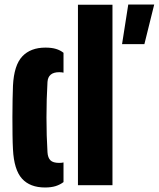

<svg xmlns="http://www.w3.org/2000/svg" viewBox="-20 -821 704 851"><path d="M325.5 0V-800H478.5V0ZM37.5 -159Q36 -184.5 35.5 -222.5Q35 -260.5 35 -302Q35 -343.5 35.8 -380.5Q36.5 -417.5 37.5 -441Q42 -532 78.8 -571Q115.5 -610 181.5 -610Q209 -610 228 -604.2Q247 -598.5 261.5 -587V-499Q253 -501 242.5 -501Q193.5 -501 190.5 -458Q186 -382.5 186 -300.2Q186 -218 190.5 -146Q192 -122 203.5 -110.5Q215 -99 242.5 -99Q253 -99 261.5 -101V-14Q246.5 -2.5 226.8 3.8Q207 10 179.5 10Q113 10 77.5 -29.2Q42 -68.5 37.5 -159ZM521 -625.5 548.5 -801H663.5L620 -625.5Z"/></svg>

Font: Big Shoulders Stencil Text Black
Style: Regular
Weight: 900
Designer: Patric King
Foundry: XO Type Co
Version: Version 1.000